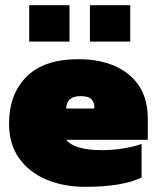

<svg xmlns="http://www.w3.org/2000/svg" viewBox="-20 -713 607 743"><path d="M93 -552V-693H249V-552ZM328 -552V-693H484V-552ZM310 10Q226 10 159.5 -18Q93 -46 54 -100.5Q15 -155 15 -235Q15 -348 82.5 -416Q150 -484 284 -484Q406 -484 479 -424Q552 -364 552 -253V-172H236Q251 -153 285.5 -142.5Q320 -132 375 -132Q420 -132 462 -139.5Q504 -147 528 -156V-26Q453 10 310 10ZM236 -293H345V-302Q345 -316 334 -328.5Q323 -341 292 -341Q262 -341 249 -327Q236 -313 236 -293Z"/></svg>

Font: Boz Display
Style: Regular
Weight: 900
Version: Version 2.000; ttfautohint (v1.8.3)